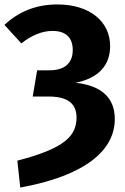

<svg xmlns="http://www.w3.org/2000/svg" viewBox="-22 -730 562 863"><path d="M236 -710C142 -710 63 -679 -2 -618L74 -535C121 -572 168 -591 214 -591C277 -591 305 -558 305 -505C305 -446 268 -414 201 -414H145L125 -296H198C281 -296 322 -265 322 -202C322 -119 269 -63 56 -8L69 113C361 60 494 -54 494 -195C494 -290 435 -345 318 -358C421 -379 473 -436 473 -523C473 -632 383 -710 236 -710Z"/></svg>

Font: Fira Sans
Style: Bold
Weight: 700
Designer: Carrois Corporate & Edenspiekermann AG
Foundry: Carrois Corporate GbR & Edenspiekermann AG
Version: Version 4.203